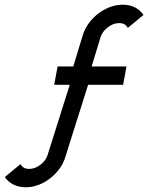

<svg xmlns="http://www.w3.org/2000/svg" viewBox="-58 -782 628 815"><path d="M51 13Q23.5 13 0.2 2Q-23 -9 -37.5 -30.5L29 -85.5Q39.5 -65 66 -65Q90 -65 112.8 -82Q135.5 -99 143.5 -122.5L238 -422H172L186.5 -500H253L291.5 -626.5Q301.5 -664 327.8 -694.8Q354 -725.5 389.8 -743.8Q425.5 -762 463 -762Q521 -762 551 -718.5L484.5 -663.5Q474.5 -684 447.5 -684Q423.5 -684 400.8 -667Q378 -650 369.5 -626.5L331 -500H479L464.5 -422H316L221.5 -122.5Q212 -85.5 185.8 -54.5Q159.5 -23.5 124 -5.2Q88.5 13 51 13Z"/></svg>

Font: Urbanist
Style: Italic
Weight: 400
Italic angle: -8°
Designer: Corey Hu
Foundry: Corey Hu
Version: Version 1.330; ttfautohint (v1.8.4.7-5d5b)